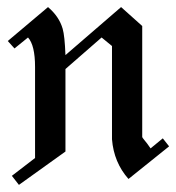

<svg xmlns="http://www.w3.org/2000/svg" viewBox="-20 -488 500 545"><path d="M460 -72.6 442.1 -95.3 407.4 -66.8Q397.4 -81.6 390.5 -89.5Q383.7 -97.4 383.7 -99.5V-414.2L323.7 -467.9L165.8 -331.6Q163.7 -386.3 157.9 -406.3Q147.9 -441.1 116.3 -467.9L2.1 -371.6L21.1 -350.5L59.5 -381.6Q79.5 -359.5 79.5 -297.9V-39.5L13.7 11.1L33.7 36.8L165.8 -57.9V-292.1L268.4 -381.6L297.9 -357.4V-92.6Q303.2 -26.8 344.7 20Z"/></svg>

Font: MM Bagan
Style: Regular
Weight: 400
Designer: Khon Soe Zaw Thu
Version: Version 1.00 July 10, 2016, initial release